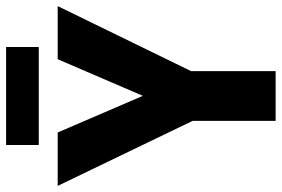

<svg xmlns="http://www.w3.org/2000/svg" viewBox="-167 -756 923 629"><g transform="rotate(-90 294.5 -441.5)"><path d="M295 -435 415 -714H589L376 -277V0H213V-272L0 -714H175ZM455 -883V-776H134V-883Z"/></g></svg>

Font: Noto Sans SemiCondensed ExtraBold
Style: Regular
Weight: 800
Width: 4
Designer: Monotype Design Team
Foundry: Monotype Imaging Inc.
Version: Version 2.013; ttfautohint (v1.8.4.7-5d5b)